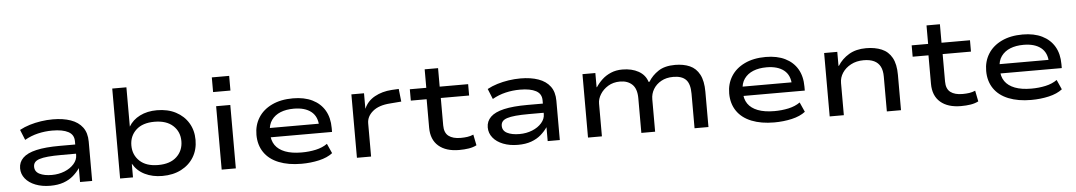

<svg xmlns="http://www.w3.org/2000/svg" viewBox="-38 -1107 8397 1499"><g transform="rotate(-5 4160.5 -357.5)"><path d="M309 9Q244 9 193 -11Q142 -31 113.5 -66.5Q85 -102 85 -147Q85 -195 119 -228.5Q153 -262 224.5 -278.5Q296 -295 409 -295H548V-223H415Q353 -223 310.5 -219Q268 -215 242.5 -206.5Q217 -198 206 -184Q195 -170 195 -150Q195 -111 232 -92.5Q269 -74 328 -74Q382 -74 428 -92.5Q474 -111 502 -143Q530 -175 530 -212V-321Q530 -372 486 -395.5Q442 -419 361 -419Q303 -419 248 -406Q193 -393 144 -365L111 -446Q148 -466 190.5 -479Q233 -492 279.5 -499Q326 -506 373 -506Q453 -506 512.5 -485Q572 -464 604.5 -420.5Q637 -377 637 -308V0H542V-108V-109Q521 -78 489.5 -50.5Q458 -23 413.5 -7Q369 9 309 9Z M1187 9Q1110 9 1050 -20.5Q990 -50 958 -106H957V0H856V-705H967V-397Q997 -448 1054.5 -477Q1112 -506 1188 -506Q1273 -506 1336 -473Q1399 -440 1434 -382Q1469 -324 1469 -249Q1469 -173 1434 -115Q1399 -57 1335.5 -24Q1272 9 1187 9ZM1162 -79Q1256 -79 1307 -127Q1358 -175 1358 -249Q1358 -323 1306.5 -370.5Q1255 -418 1161 -418Q1068 -418 1017 -370.5Q966 -323 966 -249Q966 -175 1017 -127Q1068 -79 1162 -79Z M1638 -609V-724H1774V-609ZM1652 0V-497H1763V0Z M2277 9Q2175 9 2100 -21Q2025 -51 1985.5 -109Q1946 -167 1946 -247Q1946 -322 1982.5 -380.5Q2019 -439 2088.5 -472.5Q2158 -506 2254 -506Q2343 -506 2406 -475Q2469 -444 2502.5 -387Q2536 -330 2536 -249V-218H2028V-291H2464L2440 -269Q2439 -347 2390 -386Q2341 -425 2254 -425Q2194 -425 2149.5 -407Q2105 -389 2079 -353Q2053 -317 2053 -263V-251Q2053 -194 2079 -156.5Q2105 -119 2157 -99Q2209 -79 2286 -79Q2345 -79 2397.5 -90.5Q2450 -102 2488 -129L2522 -53Q2481 -21 2415.5 -6Q2350 9 2277 9Z M2712 0V-497H2811V-377H2812Q2837 -435 2895 -467Q2953 -499 3028 -504L3084 -507L3095 -407L3007 -400Q2918 -394 2870.5 -354Q2823 -314 2823 -260V0Z M3513 9Q3410 9 3352 -41Q3294 -91 3294 -185V-408H3170V-497H3299V-642H3404V-497H3627V-408H3405V-193Q3405 -135 3438.5 -109.5Q3472 -84 3533 -84Q3561 -84 3585.5 -87.5Q3610 -91 3633 -101L3650 -16Q3623 -2 3588.5 3.5Q3554 9 3513 9Z M3974 9Q3909 9 3858 -11Q3807 -31 3778.5 -66.5Q3750 -102 3750 -147Q3750 -195 3784 -228.5Q3818 -262 3889.5 -278.5Q3961 -295 4074 -295H4213V-223H4080Q4018 -223 3975.5 -219Q3933 -215 3907.5 -206.5Q3882 -198 3871 -184Q3860 -170 3860 -150Q3860 -111 3897 -92.5Q3934 -74 3993 -74Q4047 -74 4093 -92.5Q4139 -111 4167 -143Q4195 -175 4195 -212V-321Q4195 -372 4151 -395.5Q4107 -419 4026 -419Q3968 -419 3913 -406Q3858 -393 3809 -365L3776 -446Q3813 -466 3855.5 -479Q3898 -492 3944.5 -499Q3991 -506 4038 -506Q4118 -506 4177.5 -485Q4237 -464 4269.5 -420.5Q4302 -377 4302 -308V0H4207V-108V-109Q4186 -78 4154.5 -50.5Q4123 -23 4078.5 -7Q4034 9 3974 9Z M4523 0V-497H4624V-386H4627Q4648 -418 4677 -445Q4706 -472 4746 -489Q4786 -506 4836 -506Q4910 -506 4962.5 -476.5Q5015 -447 5032 -392H5039Q5068 -440 5118 -473Q5168 -506 5249 -506Q5315 -506 5364 -484.5Q5413 -463 5440 -412Q5467 -361 5467 -277V0H5358V-271Q5358 -348 5326 -381Q5294 -414 5227 -414Q5172 -414 5132 -391.5Q5092 -369 5070.5 -333Q5049 -297 5049 -254V0H4941V-271Q4941 -346 4905 -380Q4869 -414 4810 -414Q4756 -414 4716 -389.5Q4676 -365 4654 -329Q4632 -293 4632 -257V0Z M5982 9Q5880 9 5805 -21Q5730 -51 5690.5 -109Q5651 -167 5651 -247Q5651 -322 5687.5 -380.5Q5724 -439 5793.5 -472.5Q5863 -506 5959 -506Q6048 -506 6111 -475Q6174 -444 6207.5 -387Q6241 -330 6241 -249V-218H5733V-291H6169L6145 -269Q6144 -347 6095 -386Q6046 -425 5959 -425Q5899 -425 5854.5 -407Q5810 -389 5784 -353Q5758 -317 5758 -263V-251Q5758 -194 5784 -156.5Q5810 -119 5862 -99Q5914 -79 5991 -79Q6050 -79 6102.5 -90.5Q6155 -102 6193 -129L6227 -53Q6186 -21 6120.5 -6Q6055 9 5982 9Z M6417 0V-497H6520V-387H6523Q6556 -440 6611.5 -473Q6667 -506 6746 -506Q6816 -506 6868 -484Q6920 -462 6948 -411.5Q6976 -361 6976 -277V0H6865V-273Q6865 -321 6849 -352Q6833 -383 6800.5 -398.5Q6768 -414 6719 -414Q6662 -414 6619 -391Q6576 -368 6552 -331.5Q6528 -295 6528 -252V0Z M7446 9Q7343 9 7285 -41Q7227 -91 7227 -185V-408H7103V-497H7232V-642H7337V-497H7560V-408H7338V-193Q7338 -135 7371.5 -109.5Q7405 -84 7466 -84Q7494 -84 7518.5 -87.5Q7543 -91 7566 -101L7583 -16Q7556 -2 7521.5 3.5Q7487 9 7446 9Z M7996 9Q7894 9 7819 -21Q7744 -51 7704.5 -109Q7665 -167 7665 -247Q7665 -322 7701.5 -380.5Q7738 -439 7807.5 -472.5Q7877 -506 7973 -506Q8062 -506 8125 -475Q8188 -444 8221.5 -387Q8255 -330 8255 -249V-218H7747V-291H8183L8159 -269Q8158 -347 8109 -386Q8060 -425 7973 -425Q7913 -425 7868.5 -407Q7824 -389 7798 -353Q7772 -317 7772 -263V-251Q7772 -194 7798 -156.5Q7824 -119 7876 -99Q7928 -79 8005 -79Q8064 -79 8116.5 -90.5Q8169 -102 8207 -129L8241 -53Q8200 -21 8134.5 -6Q8069 9 7996 9Z"/></g></svg>

Font: Nunito Sans 7pt Expanded Medium
Style: Regular
Weight: 500
Width: 7
Designer: Vernon Adams
Foundry: Vernon Adams
Version: Version 3.101;gftools[0.9.27]